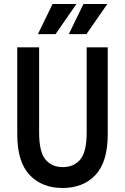

<svg xmlns="http://www.w3.org/2000/svg" viewBox="-20 -926 624 957"><path d="M66 -257V-690H175V-266Q175 -169 206.5 -131Q238 -93 293 -93Q348 -93 380 -131Q412 -169 412 -266V-690H517V-257Q517 -119 456 -54Q395 11 292 11Q189 11 127.5 -54Q66 -119 66 -257ZM169 -756 242 -906H361L257 -756ZM323 -756 396 -906H515L411 -756Z"/></svg>

Font: Radio Canada Condensed Medium
Style: Regular
Weight: 500
Width: 3
Designer: Charles Daoud, Etienne Aubert Bonn, Alexandre Saumier Demers, Jacques Le Bailly
Foundry: Radio-Canada
Version: Version 2.104; ttfautohint (v1.8.4.7-5d5b);gftools[0.9.28.de